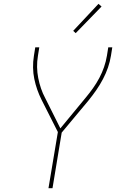

<svg xmlns="http://www.w3.org/2000/svg" viewBox="-20 -982 640 1002"><path d="M233 0 282 -293 197 -461Q184 -487 174.5 -514Q165 -541 159 -570Q153 -599 152.5 -629.5Q152 -660 157 -691L164 -735H185L178 -691Q173 -661 173.5 -632Q174 -603 179.5 -575Q185 -547 194 -520.5Q203 -494 216 -470L295 -312L427 -472Q447 -496 465.5 -522Q484 -548 498.5 -575.5Q513 -603 523 -632Q533 -661 538 -691L545 -735H566L559 -691Q554 -660 543.5 -629.5Q533 -599 517.5 -569.5Q502 -540 483 -512.5Q464 -485 443 -459L302 -290L254 0ZM375 -809 362 -821 494 -962 510 -948Z"/></svg>

Font: Iosevka Curly ThExObl
Style: Regular
Weight: 100
Width: 7
Italic angle: -9°
Monospace: yes
Designer: Belleve Invis
Foundry: Belleve Invis
Version: Version 11.1.0; ttfautohint (v1.8.3)